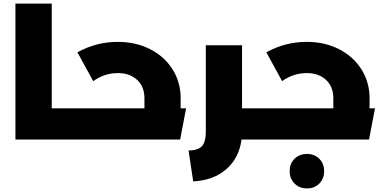

<svg xmlns="http://www.w3.org/2000/svg" viewBox="-20 -777 2158 1069"><path d="M375 -173.8Q384.3 -173.8 389.6 -150.4Q395 -127 395 -87.9Q395 -47.4 389.6 -23.7Q384.3 0 375 0H65.9V-756.8H268.1V-173.8Z M985.8 -173.8H1016.1L982.9 0H375Q365.7 0 360.4 -23.7Q355 -47.4 355 -87.9Q355 -127 360.4 -150.4Q365.7 -173.8 375 -173.8H784.2V-230Q784.2 -293.9 743.7 -332Q703.1 -370.1 636.2 -370.1Q561.5 -370.1 499 -325.2L411.1 -485.8Q516.1 -543.9 636.2 -543.9Q734.9 -543.9 814.7 -503.7Q894.5 -463.4 940.2 -391.6Q985.8 -319.8 985.8 -230Z M1426.8 -173.8Q1436 -173.8 1441.4 -150.4Q1446.8 -127 1446.8 -87.9Q1446.8 -47.4 1441.4 -23.7Q1436 0 1426.8 0H1324.7Q1311 103.5 1239.7 165.3Q1168.5 227.1 1055.7 232.9L1029.8 61Q1082.5 60.1 1104.2 36.9Q1126 13.7 1126 -44.9V-524.9H1327.6V-173.8Z M2037.6 -173.8H2067.9L2034.7 0H1426.8Q1417.5 0 1412.1 -23.7Q1406.7 -47.4 1406.7 -87.9Q1406.7 -127 1412.1 -150.4Q1417.5 -173.8 1426.8 -173.8H1835.9V-230Q1835.9 -293.9 1795.4 -332Q1754.9 -370.1 1688 -370.1Q1613.3 -370.1 1550.8 -325.2L1462.9 -485.8Q1567.9 -543.9 1688 -543.9Q1786.6 -543.9 1866.5 -503.7Q1946.3 -463.4 1991.9 -391.6Q2037.6 -319.8 2037.6 -230ZM1619.9 106.9Q1647 80.1 1689 80.1Q1731 80.1 1757.8 106.9Q1784.7 133.8 1784.7 175.8Q1784.7 217.8 1757.8 244.9Q1731 272 1689 272Q1647 272 1619.9 244.9Q1592.8 217.8 1592.8 175.8Q1592.8 133.8 1619.9 106.9Z"/></svg>

Font: Montserrat-Arabic ExtraBold
Style: Regular
Weight: 800
Designer: Mohamed Gaber
Foundry: Kief Type Foundry
Version: Version 5.008;PS 005.008;hotconv 1.0.88;makeotf.lib2.5.64775